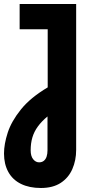

<svg xmlns="http://www.w3.org/2000/svg" viewBox="-20 -720 470 958"><path d="M184 218Q126 218 84.5 197.5Q43 177 21.5 138Q0 99 0 46Q0 -1 18.5 -58Q37 -115 84.5 -174Q132 -233 218 -284V-574H78V-700H360V28Q360 80 341 123.5Q322 167 283 192.5Q244 218 184 218ZM175 90Q189 90 198.5 82.5Q208 75 212.5 61.5Q217 48 217 30V-139Q188 -115 169 -89Q150 -63 141.5 -34Q133 -5 133 30Q133 59 145.5 74.5Q158 90 175 90Z"/></svg>

Font: MuseoModerno Thin SemiBold
Style: Regular
Weight: 600
Version: Version 1.003